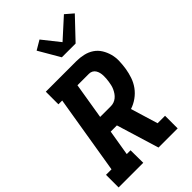

<svg xmlns="http://www.w3.org/2000/svg" viewBox="-293 -1089 1184 1184"><g transform="rotate(-45 299.5 -497.0)"><path d="M-1 0V-110H47L132 -625H99V-735H366Q397 -735 427.5 -728Q458 -721 482.5 -704.5Q507 -688 522.5 -663Q538 -638 546 -609Q554 -580 553 -548.5Q552 -517 547 -485Q542 -454 531.5 -423Q521 -392 501.5 -365Q482 -338 454 -318Q426 -298 395 -288L449 -110H514V0H347L262 -278H208L180 -110H213L214 0ZM226 -388H320Q333 -388 346 -392.5Q359 -397 370 -406Q381 -415 389 -426.5Q397 -438 403 -451Q409 -464 412 -477Q415 -490 417 -503Q419 -516 420 -529Q421 -542 420.5 -555Q420 -568 417 -580Q414 -592 407.5 -602.5Q401 -613 390 -619Q379 -625 366 -625H265ZM319 -815 238 -954 299 -990 388 -878 516 -994 567 -950 439 -815Z"/></g></svg>

Font: Iosevka Etoile Extrabold
Style: Italic
Weight: 800
Italic angle: -9°
Designer: Belleve Invis
Foundry: Belleve Invis
Version: Version 22.1.2; ttfautohint (v1.8.4)